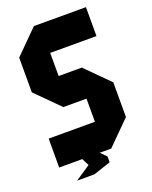

<svg xmlns="http://www.w3.org/2000/svg" viewBox="-150 -800 770 975"><g transform="rotate(-20 234.5 -313.0)"><path d="M156.2 0H31.2V-156.2H281.2V-281.2H156.2L31.2 -406.2V-593.8L156.2 -718.8H437.5V-562.5H187.5V-437.5H312.5L437.5 -312.5V-125L312.5 0H250L281.2 31.2V62.5L187.5 93.8H93.8L175.8 39.1Z"/></g></svg>

Font: Signwood
Style: Regular
Weight: 400
Designer: GGBotNet
Foundry: GGBotNet
Version: 0.95